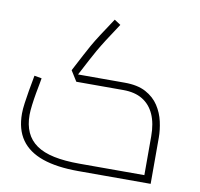

<svg xmlns="http://www.w3.org/2000/svg" viewBox="-79 -789 909 872"><g transform="rotate(10 375.5 -353.0)"><path d="M337 0Q238 0 172 -23Q106 -46 73 -93Q40 -140 40 -213Q40 -233 44 -262Q48 -291 53 -320Q58 -349 62 -369.5Q66 -390 66 -392L100 -386Q100 -383 96 -363Q92 -343 87 -315Q82 -287 78.5 -259Q75 -231 75 -213Q75 -167 90.5 -133Q106 -99 137.5 -77Q169 -55 218.5 -44.5Q268 -34 337 -34H636V-213Q636 -273 617.5 -314Q599 -355 563.5 -376.5Q528 -398 475 -398H258L228 -446L268 -522Q280 -545 293.5 -569Q307 -593 328 -625.5Q349 -658 381 -706L410 -687Q378 -639 358 -607.5Q338 -576 324.5 -552.5Q311 -529 299 -506L260 -432H475Q535 -432 573 -411.5Q611 -391 632.5 -358Q654 -325 662.5 -286.5Q671 -248 671 -213V0Z"/></g></svg>

Font: Cairo Play ExtraLight
Style: Regular
Weight: 250
Version: Version 3.119